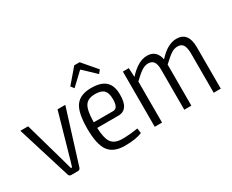

<svg xmlns="http://www.w3.org/2000/svg" viewBox="-104 -1078 1763 1458"><g transform="rotate(-30 778.0 -349.0)"><path d="M410 -484 264 -16Q258 0 242 0H183Q166 0 161 -16L16 -484H84L183 -134L207 -47H217Q233 -97 243 -135L342 -484Z M534 -558 513 -586 619 -710H666L772 -586L749 -558L645 -657H639ZM657 -43Q716 -43 794 -55L800 -12Q747 12 649 12Q549 12 506.5 -46.5Q464 -105 464 -244Q464 -384 505.5 -440.5Q547 -497 643 -497Q729 -497 769 -459.5Q809 -422 809 -346Q811 -211 717 -211H532Q536 -115 564 -79Q592 -43 657 -43ZM646 -442Q582 -442 557 -403Q532 -364 531 -261H701Q747 -261 745 -345Q745 -396 722 -419Q699 -442 646 -442Z M1390 -497Q1494 -497 1494 -364V0H1432V-347Q1431 -397 1416.5 -419.5Q1402 -442 1369 -442Q1340 -442 1313 -424.5Q1286 -407 1236 -360V0H1174V-347Q1175 -397 1159.5 -419.5Q1144 -442 1111 -442Q1083 -442 1055 -424Q1027 -406 979 -360V0H915V-484H967L971 -405Q1054 -497 1132 -497Q1215 -497 1232 -408Q1312 -497 1390 -497Z"/></g></svg>

Font: exo2condensed_l
Style: Regular
Weight: 300
Width: 3
Designer: Natanael Gama
Version: Version 1.001;PS 001.001;hotconv 1.0.70;makeotf.lib2.5.58329